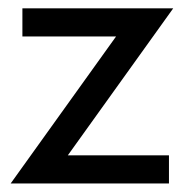

<svg xmlns="http://www.w3.org/2000/svg" viewBox="-20 -430 443 450"><path d="M376 0H5L252 -344.5H32.5V-410.5H386L139 -66H376Z"/></svg>

Font: Lucymar Sans
Style: Regular
Weight: 400
Foundry: The League of Moveable Type (original font) / Main changes by Cristiano Sobral with portions from Mirco Monsees
Version: Version 2.001;August 30, 2020;FontCreator 13.0.0.2681 64-bit